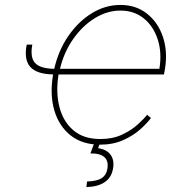

<svg xmlns="http://www.w3.org/2000/svg" viewBox="-20 -574 747 777"><path d="M88.1 -393.5H110.8Q101.2 -342 121.8 -319.2Q142.4 -296.5 199.6 -295.5Q216.3 -369.7 256.4 -428.1Q296.5 -486.5 351.2 -520.2Q405.9 -554 467.3 -554Q530.5 -554 575.1 -518.6Q619.7 -483.3 639.4 -424.5Q659.1 -365.8 647.7 -295.5L643.5 -272.7H217Q205.3 -201.7 220.2 -142.2Q235.1 -82.7 276.5 -47.1Q317.8 -11.4 386.4 -11.4Q436.1 -11.4 473.9 -29.1Q511.7 -46.9 537.1 -70Q562.5 -93 575.3 -109.4L590.9 -96.6Q576 -76 547.9 -50.8Q519.9 -25.6 479 -7.1Q438.2 11.4 384.9 11.4Q313.2 11.4 266 -25.9Q218.8 -63.2 199.9 -127.1Q181.1 -191.1 194.6 -271.3Q194.6 -272 195 -272.7Q128.2 -274.1 102.3 -303.4Q76.3 -332.7 88.1 -393.5ZM222.7 -295.5H625Q635.7 -360.8 618.4 -414.2Q601.2 -467.7 562 -499.5Q522.7 -531.2 467.3 -531.2Q413.7 -531.2 363.8 -500.5Q313.9 -469.8 276.5 -416.5Q239 -363.3 222.7 -295.5ZM364.3 -2.8H387.1L377.1 25.6Q413 31.2 428.1 53.1Q443.2 74.9 437.5 108Q425.1 180 329.5 183.2L332.4 160.5Q372.5 159.4 391.7 146.7Q410.9 133.9 414.8 108Q424 45.8 345.9 46.9Z"/></svg>

Font: Inter Thin  BETA
Style: Italic
Weight: 100
Italic angle: -9.39999°
Designer: Rasmus Andersson
Foundry: rsms
Version: Version 3.011;git-f93a4a705